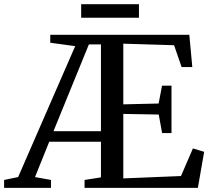

<svg xmlns="http://www.w3.org/2000/svg" viewBox="-64 -912 1022 932"><path d="M-44 0V-38.5L24 -52.5L301 -688L180 -704.5V-743H855L869.5 -586.5H817.5L781 -692.5L534.5 -700V-405.5L706 -409.5L722.5 -496H768.5V-266H723L706.5 -356L534.5 -359V-46L814.5 -57.5L872.5 -191.5L927 -175L896.5 0H346.5V-38.5L426 -51V-224H175L106 -52.5L183.5 -38.5V0ZM195.5 -275H426V-696.5H367.5L313 -563ZM610.5 -891.5V-826H330V-891.5Z"/></svg>

Font: Merriweather 60pt
Style: Regular
Weight: 400
Version: Version 2.100